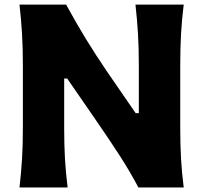

<svg xmlns="http://www.w3.org/2000/svg" viewBox="-20 -821 889 841"><path d="M65.4 0H276.2Q268.1 -64.3 264.6 -124.8Q261.1 -185.4 261.1 -260.9V-477.1H274.3L402.2 -291.7Q460.4 -207.4 505 -138.3Q549.6 -69.2 586.1 0H784.7Q776.5 -64.3 773 -124.8Q769.5 -185.4 769.5 -260.9V-532.9Q769.5 -610.8 773 -672.9Q776.5 -734.9 784.7 -800.8H573.4Q580.7 -734.9 584.4 -672.9Q588.1 -610.8 588.1 -532.9V-325.4H574.2L448.2 -508.5Q399.9 -579.3 356.9 -649.5Q313.8 -719.7 269.7 -800.8H65.4Q72.8 -734.9 76.5 -672.9Q80.2 -610.8 80.2 -532.9V-260.9Q80.2 -185.4 76.5 -124.8Q72.8 -64.3 65.4 0Z"/></svg>

Font: Pinar FD VF
Style: Regular
Weight: 300
Designer: Amin Abedi
Version: Version 2.000